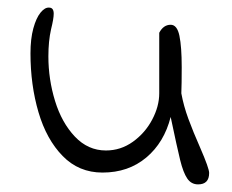

<svg xmlns="http://www.w3.org/2000/svg" viewBox="-20 -489 609 504"><path d="M428 -182Q411 -115 364 -75.5Q317 -36 249 -36Q187 -36 144.5 -79.5Q102 -123 81 -194.5Q60 -266 60 -349Q60 -387 67.5 -414.5Q75 -442 86.5 -456Q98 -470 109 -469Q121 -469 121 -453Q121 -440 114 -412Q107 -381 107 -341Q107 -281 124.5 -224Q142 -167 176.5 -130.5Q211 -94 258 -94Q297 -94 329 -117Q361 -140 379.5 -175Q398 -210 398 -244V-403Q409 -424 428 -424Q445 -424 451 -395Q457 -366 457 -313Q457 -268 456 -244Q462 -211 474.5 -177Q487 -143 506 -100Q529 -47 529 -35Q529 -5 500 -5Q482 -5 471.5 -20.5Q461 -36 453 -68.5Q445 -101 428 -182Z"/></svg>

Font: Indie Flower
Style: Regular
Weight: 400
Designer: Kimberly Geswein
Foundry: Kimberly Geswein
Version: Version 2.000